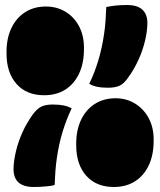

<svg xmlns="http://www.w3.org/2000/svg" viewBox="-20 -736 640 766"><path d="M163 -710Q207 -710 241.5 -689Q276 -668 295.5 -631Q315 -594 315 -546V-540Q315 -484 295.5 -442.5Q276 -401 240.5 -378.5Q205 -356 156 -356Q86 -356 46 -401Q6 -446 6 -523V-529Q6 -583 25.5 -624Q45 -665 80.5 -687.5Q116 -710 163 -710ZM110 -587Q110 -579 111 -571.5Q112 -564 114 -556Q121 -554 125.5 -553.5Q130 -553 134 -553Q156 -553 167 -566.5Q178 -580 178 -606V-501Q178 -511 177.5 -521.5Q177 -532 171 -543Q164 -545 155 -545Q135 -545 122.5 -527Q110 -509 110 -481ZM441 -344Q484 -344 518.5 -323Q553 -302 573 -265Q593 -228 593 -180V-174Q593 -118 573.5 -76.5Q554 -35 518.5 -12.5Q483 10 434 10Q364 10 324 -35Q284 -80 284 -157V-163Q284 -217 303.5 -258Q323 -299 358.5 -321.5Q394 -344 441 -344ZM381 -218Q381 -210 382 -203Q383 -196 385 -187Q392 -186 396.5 -185Q401 -184 405 -184Q427 -184 438 -197.5Q449 -211 449 -238V-132Q449 -142 448.5 -152.5Q448 -163 442 -174Q435 -176 426 -176Q406 -176 393.5 -158Q381 -140 381 -112ZM336 -402Q347 -424 356 -447.5Q365 -471 372.5 -496Q380 -521 385.5 -546.5Q391 -572 395 -598.5Q399 -625 401 -652.5Q403 -680 404 -708Q414 -710 423.5 -711.5Q433 -713 443 -714Q453 -715 464 -715.5Q475 -716 487 -716Q528 -716 548 -697.5Q568 -679 568 -645Q568 -628 565.5 -610Q563 -592 558.5 -573Q554 -554 547.5 -535Q541 -516 532.5 -497.5Q524 -479 514 -461.5Q504 -444 493 -429Q475 -402 457 -394Q439 -386 411 -386Q398 -386 387 -387Q376 -388 366.5 -390Q357 -392 349.5 -395Q342 -398 336 -402ZM266 -304Q255 -281 246 -257.5Q237 -234 229.5 -209.5Q222 -185 216.5 -159.5Q211 -134 207 -107Q203 -80 201 -53Q199 -26 198 2Q188 5 178.5 6Q169 7 159 8Q149 9 138 9.5Q127 10 115 10Q74 10 54 -8Q34 -26 34 -61Q34 -77 36.5 -95Q39 -113 43.5 -132Q48 -151 54.5 -170Q61 -189 69.5 -208Q78 -227 88 -244Q98 -261 109 -277Q128 -303 145.5 -311Q163 -319 191 -319Q204 -319 215 -318Q226 -317 235.5 -315Q245 -313 252.5 -310Q260 -307 266 -304Z"/></svg>

Font: Recursive Monospace Casual Black
Style: Regular
Weight: 900
Version: Version 1.047